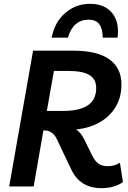

<svg xmlns="http://www.w3.org/2000/svg" viewBox="-20 -975 667 1004"><path d="M607 -124 623 -23Q601 -7 571.5 1Q542 9 512 9Q398 9 352 -90L277 -248Q265 -273 248 -283Q231 -293 212 -293H207L156 0H28L153 -710H363Q489 -710 552 -664.5Q615 -619 615 -534Q615 -466 584.5 -415.5Q554 -365 500.5 -335Q447 -305 378 -298Q403 -282 421 -245L462 -162Q478 -130 497 -118Q516 -106 542 -106Q581 -106 607 -124ZM339 -604H262L225 -395H311Q395 -395 439 -424Q483 -453 483 -515Q483 -562 447 -583Q411 -604 339 -604ZM517 -778Q517 -824 499.5 -848Q482 -872 443 -872Q363 -872 335 -778H250Q266 -860 321.5 -907.5Q377 -955 451 -955Q526 -955 565.5 -908Q605 -861 595 -778Z"/></svg>

Font: Livvic SemiBold
Style: Italic
Weight: 600
Italic angle: -10°
Designer: Jacques Le Bailly, Baron von Fonthausen
Version: Version 1.001; ttfautohint (v1.8.2)